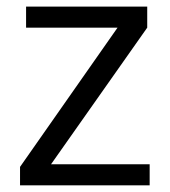

<svg xmlns="http://www.w3.org/2000/svg" viewBox="-20 -555 508 575"><path d="M428.2 0H40V-55.2L332 -472.2H58.1V-535.2H420.9V-472.2L132.8 -63H428.2Z"/></svg>

Font: f07686384
Style: Regular
Weight: 400
Foundry: Ascender Corporation
Version: Version 1.10